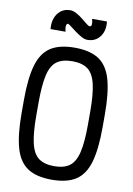

<svg xmlns="http://www.w3.org/2000/svg" viewBox="-110 -1104 820 1186"><g transform="rotate(10 300.0 -511.5)"><path d="M300 14Q204 14 148.5 -22.5Q93 -59 69.5 -141Q46 -223 46 -360V-440Q46 -577 69.5 -659Q93 -741 148.5 -777.5Q204 -814 300 -814Q396 -814 451.5 -777.5Q507 -741 530.5 -659Q554 -577 554 -440V-360Q554 -223 530.5 -141Q507 -59 451.5 -22.5Q396 14 300 14ZM300 -71Q362 -71 397 -97Q432 -123 447 -186Q462 -249 462 -360V-440Q462 -551 447 -614Q432 -677 397 -703Q362 -729 300 -729Q238 -729 202.5 -703Q167 -677 152.5 -614Q138 -551 138 -440V-360Q138 -249 153 -186Q168 -123 203.5 -97Q239 -71 300 -71ZM367 -875Q350 -875 329 -886.5Q308 -898 287.5 -913.5Q267 -929 252 -940.5Q237 -952 233 -952Q224 -952 222 -937.5Q220 -923 226 -901H132Q126 -960 154.5 -998.5Q183 -1037 233 -1037Q251 -1037 272 -1025.5Q293 -1014 312 -998.5Q331 -983 345.5 -971.5Q360 -960 367 -960Q377 -960 378.5 -973.5Q380 -987 374 -1008H467Q474 -950 445.5 -912.5Q417 -875 367 -875Z"/></g></svg>

Font: Victor Mono SemiBold
Style: Regular
Weight: 600
Monospace: yes
Designer: Rune Bjørnerås
Version: Version 1.561;gftools[0.9.30]